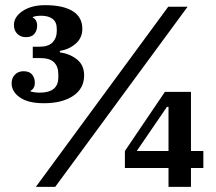

<svg xmlns="http://www.w3.org/2000/svg" viewBox="-20 -724 838 744"><path d="M150 -324Q89 -324 57 -346.5Q25 -369 25 -401Q25 -422 38 -435Q51 -448 71 -448Q94 -448 104.5 -435Q115 -422 115 -403Q115 -381 98 -372V-370Q103 -368 113 -366.5Q123 -365 134 -365Q206 -365 206 -424V-436Q206 -466 189.5 -482.5Q173 -499 135 -499H107V-543H133Q168 -543 184 -560Q200 -577 200 -603V-612Q200 -639 183.5 -651Q167 -663 140 -663Q119 -663 107 -658V-656Q124 -647 124 -625Q124 -606 113.5 -593Q103 -580 80 -580Q60 -580 47 -593Q34 -606 34 -627Q34 -659 68 -681.5Q102 -704 155 -704Q224 -704 261.5 -681Q299 -658 299 -612Q299 -577 273 -554.5Q247 -532 212 -527V-521Q250 -516 278 -494Q306 -472 306 -432Q306 -381 263.5 -352.5Q221 -324 150 -324ZM632 -698H707L194 0H119ZM633 -73H464V-139L619 -368H720V-139H768V-73H720V0H633ZM510 -139H633V-310H627Z"/></svg>

Font: IBM Plex Serif SmBld
Style: Regular
Weight: 600
Designer: Mike Abbink, Paul van der Laan, Pieter van Rosmalen
Foundry: Bold Monday
Version: Version 3.001